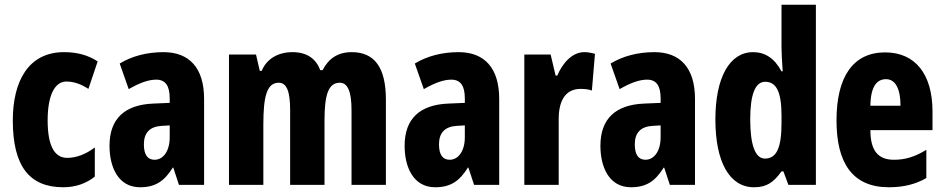

<svg xmlns="http://www.w3.org/2000/svg" viewBox="-20 -780 3984 810"><path d="M247 10C297 10 343 -5 380 -35V-158C342 -129 302 -114 263 -114C209 -114 181 -167 181 -272C181 -378 211 -436 260 -436C292 -436 322 -425 353 -405L392 -521C352 -547 307 -560 250 -560C99 -560 34 -436 34 -272C34 -79 104 10 247 10Z M670 -560C599 -560 536 -543 485 -512L523 -404C570 -431 607 -444 639 -444C678 -444 696 -418 696 -365V-346L626 -343C507 -338 442 -280 442 -165C442 -76 478 10 571 10C637 10 674 -17 709 -73H711L735 0H841V-363C841 -494 778 -560 670 -560ZM662 -249 696 -251V-201C696 -143 669 -106 632 -106C603 -106 587 -127 587 -171C587 -220 612 -246 662 -249Z M1464 -560C1405 -560 1366 -533 1341 -484H1331C1315 -528 1279 -560 1214 -560C1153 -560 1105 -532 1084 -481H1076L1060 -550H946V0H1091V-255C1091 -374 1106 -431 1156 -431C1190 -431 1204 -393 1204 -316V0H1349V-271C1349 -380 1365 -431 1414 -431C1447 -431 1463 -393 1463 -315V0H1608V-360C1608 -495 1560 -560 1464 -560Z M1915 -560C1844 -560 1781 -543 1730 -512L1768 -404C1815 -431 1852 -444 1884 -444C1923 -444 1941 -418 1941 -365V-346L1871 -343C1752 -338 1687 -280 1687 -165C1687 -76 1723 10 1816 10C1882 10 1919 -17 1954 -73H1956L1980 0H2086V-363C2086 -494 2023 -560 1915 -560ZM1907 -249 1941 -251V-201C1941 -143 1914 -106 1877 -106C1848 -106 1832 -127 1832 -171C1832 -220 1857 -246 1907 -249Z M2445 -560C2391 -560 2351 -509 2331 -461H2324L2303 -550H2192V0H2337V-278C2337 -357 2367 -405 2429 -405C2449 -405 2464 -403 2477 -398L2490 -553C2471 -558 2458 -560 2445 -560Z M2741 -560C2670 -560 2607 -543 2556 -512L2594 -404C2641 -431 2678 -444 2710 -444C2749 -444 2767 -418 2767 -365V-346L2697 -343C2578 -338 2513 -280 2513 -165C2513 -76 2549 10 2642 10C2708 10 2745 -17 2780 -73H2782L2806 0H2912V-363C2912 -494 2849 -560 2741 -560ZM2733 -249 2767 -251V-201C2767 -143 2740 -106 2703 -106C2674 -106 2658 -127 2658 -171C2658 -220 2683 -246 2733 -249Z M3161 10C3214 10 3243 -10 3277 -57H3285L3306 0H3422V-760H3277V-578C3277 -557 3279 -525 3282 -479H3277C3247 -535 3207 -560 3157 -560C3058 -560 2998 -453 2998 -276C2998 -98 3057 10 3161 10ZM3207 -111C3167 -111 3145 -166 3145 -277C3145 -381 3166 -435 3208 -435C3256 -435 3277 -391 3277 -292V-261C3277 -156 3256 -111 3207 -111Z M3714 -559C3579 -559 3509 -456 3509 -272C3509 -94 3575 10 3730 10C3790 10 3842 -2 3888 -29V-148C3839 -118 3799 -106 3751 -106C3684 -106 3652 -145 3652 -231H3914V-310C3914 -466 3842 -559 3714 -559ZM3718 -446C3756 -446 3779 -408 3779 -334H3652C3653 -415 3679 -446 3718 -446Z"/></svg>

Font: Noto Sans Thai Looped ExtraCondensed ExtraBold
Style: Regular
Weight: 800
Width: 2
Designer: Sasikarn Vongin, Ben Mitchell
Foundry: The Fontpad Ltd
Version: Version 1.001